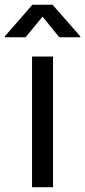

<svg xmlns="http://www.w3.org/2000/svg" viewBox="-58 -775 352 795"><path d="M74.7 0V-541H161.6V0ZM47.9 -620.6H-38.1V-624.5L76.2 -755.4H159.7L274.4 -624.5V-620.6H187.5L118.2 -706.1Z"/></svg>

Font: Inter 17pt
Style: Regular
Weight: 400
Version: Version 4.001;git-66647c0bb